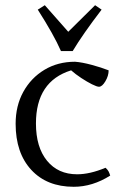

<svg xmlns="http://www.w3.org/2000/svg" viewBox="-20 -705 475 737"><path d="M263 12Q160 12 100 -53Q40 -118 40 -230Q40 -299 69.5 -352.5Q99 -406 150.5 -437Q202 -468 268 -468Q295 -466 332 -456Q369 -446 397 -435Q397 -414 384.5 -393Q372 -372 360 -372Q352 -372 333 -381.5Q314 -391 292 -405.5Q270 -420 253 -435Q118 -393 118 -231Q118 -140 160.5 -88Q203 -36 276 -36Q325 -36 385 -61Q393 -54 396.5 -47.5Q400 -41 403 -31Q335 12 263 12ZM214 -509Q200 -541 177.5 -581Q155 -621 125 -668L152 -685L242 -583L345 -685L370 -668Q298 -574 259 -509Z"/></svg>

Font: Mate
Style: Regular
Weight: 400
Designer: Eduardo Rodriguez Tunni
Foundry: Eduardo Rodriguez Tunni
Version: Version 1.003; ttfautohint (v1.8.4.7-5d5b);gftools[0.9.24]